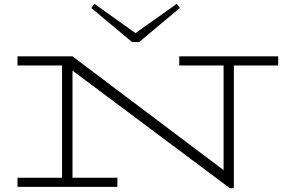

<svg xmlns="http://www.w3.org/2000/svg" viewBox="-20 -982 1499 1009"><path d="M1442 -638H1209V7H1188L361 -611V-48H597V0H72V-48H306V-638H72V-686H362V-685L1155 -88V-638H922V-686H1442ZM925 -940 711 -761H674L460 -940L476 -962L692 -808L909 -962Z"/></svg>

Font: BioRhyme Expanded Light
Style: Regular
Weight: 300
Width: 7
Designer: Aoife Mooney
Foundry: Aoife Mooney Type
Version: Version 1.001